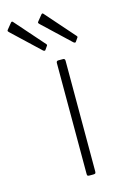

<svg xmlns="http://www.w3.org/2000/svg" viewBox="-200 -801 539 853"><g transform="rotate(-15 69.0 -375.0)"><path d="M131 -12Q131 -5 129 -2.5Q127 0 119 0H102Q95 0 93 -2Q91 -4 91 -10V-520Q91 -530 100 -530H122Q131 -530 131 -520ZM-59 -747Q-54 -752 -50 -747L67 -614Q72 -609 67 -604L58 -591Q56 -587 53 -587Q50 -587 46 -590L-78 -707Q-83 -712 -83.5 -714Q-84 -716 -81 -720ZM81 -747Q86 -752 90 -747L207 -614Q212 -609 207 -604L198 -591Q196 -587 193 -587Q190 -587 186 -590L62 -707Q57 -712 56.5 -714Q56 -716 59 -720Z"/></g></svg>

Font: Libre Franklin Thin Thin
Style: Regular
Weight: 250
Version: Version 3.000